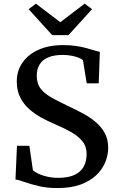

<svg xmlns="http://www.w3.org/2000/svg" viewBox="-20 -992 632 1024"><path d="M287 11Q230 11 185.2 0.2Q140.5 -10.5 109.5 -21.8Q78.5 -33 62.5 -34.5L70.5 -214.5H136.5L155.5 -84.5Q165.5 -74.5 185.2 -65.2Q205 -56 232 -49.8Q259 -43.5 290 -43.5Q344 -43.5 377.5 -59.2Q411 -75 426.5 -103.5Q442 -132 442 -170.5Q442 -211 419.2 -239Q396.5 -267 356.8 -289Q317 -311 266.5 -332.5Q236 -345.5 201.8 -364Q167.5 -382.5 137.2 -408.8Q107 -435 88.2 -471.5Q69.5 -508 69.5 -558Q69.5 -613 99 -656.8Q128.5 -700.5 184 -726Q239.5 -751.5 318 -751.5Q355 -751.5 386 -746.8Q417 -742 441.5 -735.2Q466 -728.5 483.8 -723Q501.5 -717.5 512.5 -715.5L506.5 -547.5H442.5L422.5 -671Q416.5 -677 401 -683.5Q385.5 -690 363.2 -694.5Q341 -699 314 -699Q267.5 -699 236.8 -685.8Q206 -672.5 191 -647.8Q176 -623 176 -588Q176 -544.5 198.8 -516.8Q221.5 -489 261.5 -467.8Q301.5 -446.5 351.5 -422.5Q386 -406.5 422 -387.2Q458 -368 488.8 -342.5Q519.5 -317 538.2 -283.2Q557 -249.5 557 -204Q557 -165.5 541.5 -127.2Q526 -89 493.5 -57.8Q461 -26.5 409.8 -7.8Q358.5 11 287 11ZM258.5 -804.5 132.5 -943 171.5 -972.5 301.5 -873.5 431.5 -972.5 471 -943 345 -804.5Z"/></svg>

Font: Merriweather 24pt Medium
Style: Regular
Weight: 500
Designer: Eben Sorkin
Foundry: Eben Sorkin
Version: Version 2.100